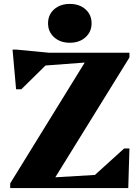

<svg xmlns="http://www.w3.org/2000/svg" viewBox="-20 -959 712 979"><path d="M32 0V-24L412 -640L212 -625L89 -504H62L44 -706H64L231 -690H640V-666L262 -55L464 -67L613 -202H640L634 0ZM336 -741Q287 -741 256 -769Q225 -797 225 -840Q225 -884 256 -911.5Q287 -939 336 -939Q385 -939 416 -911.5Q447 -884 447 -840Q447 -797 416 -769Q385 -741 336 -741Z"/></svg>

Font: Platypi ExtraBold
Style: Regular
Weight: 800
Designer: David Sargent
Foundry: Bolt Cutter Type
Version: Version 1.200; ttfautohint (v1.8.4.7-5d5b)